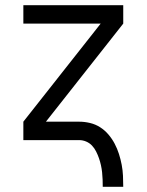

<svg xmlns="http://www.w3.org/2000/svg" viewBox="-20 -540 565 740"><path d="M376 180Q376 166 375.5 152Q375 138 373.5 124Q372 110 369 96.5Q366 83 361.5 70Q357 57 350.5 44Q344 31 334.5 21Q325 11 312 5.5Q299 0 285 0H70V-71L368 -449H70V-520H455V-449L157 -71H285Q306 -71 327 -66Q348 -61 366 -49.5Q384 -38 398 -21.5Q412 -5 422 14Q432 33 438.5 53.5Q445 74 449 95Q453 116 454 137.5Q455 159 455 180Z"/></svg>

Font: Iosevka Pride
Style: Regular
Weight: 400
Monospace: yes
Designer: Belleve Invis
Foundry: Belleve Invis
Version: Version 30.3.1; ttfautohint (v1.8.4)